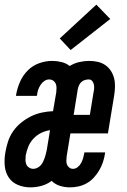

<svg xmlns="http://www.w3.org/2000/svg" viewBox="-28 -801 548 829"><path d="M103 8Q75 8 49.5 -2.5Q24 -13 9.5 -35Q-5 -57 -7.5 -85.5Q-10 -114 -5 -142Q-1 -166 6.5 -189.5Q14 -213 28.5 -234Q43 -255 63.5 -271.5Q84 -288 106.5 -299Q129 -310 153 -315Q177 -320 201 -321L215 -403Q216 -412 216 -422Q216 -432 212.5 -440Q209 -448 201.5 -453Q194 -458 184 -458Q173 -458 163 -451Q153 -444 146.5 -433.5Q140 -423 136.5 -412.5Q133 -402 132 -390Q131 -389 131 -388.5Q131 -388 131 -387H41Q41 -389 41.5 -390.5Q42 -392 42 -394Q47 -422 59 -449Q71 -476 92 -497Q113 -518 141 -528Q169 -538 197 -538Q218 -538 238 -533Q258 -528 273 -516Q292 -528 314 -533Q336 -538 357 -538Q376 -538 394 -534Q412 -530 426.5 -520Q441 -510 450.5 -495.5Q460 -481 464.5 -463.5Q469 -446 468.5 -427Q468 -408 465 -389L438 -225H276L260 -127Q259 -118 258.5 -108.5Q258 -99 261 -91Q264 -83 271 -77.5Q278 -72 287 -72Q298 -72 307.5 -79.5Q317 -87 322.5 -97.5Q328 -108 331 -118.5Q334 -129 336 -140Q336 -141 336 -141.5Q336 -142 336 -143H426Q426 -141 425.5 -139.5Q425 -138 425 -136Q422 -117 416 -99.5Q410 -82 400 -65Q390 -48 376.5 -33.5Q363 -19 346 -9.5Q329 0 310.5 4Q292 8 274 8Q252 8 231 1.5Q210 -5 195 -20Q175 -5 151 1.5Q127 8 103 8ZM360 -305 376 -403Q378 -411 378.5 -420Q379 -429 377 -437.5Q375 -446 369.5 -452Q364 -458 355 -458Q347 -458 338.5 -455.5Q330 -453 323.5 -447Q317 -441 313.5 -433.5Q310 -426 308 -417L290 -305ZM116 -72Q124 -72 132.5 -76Q141 -80 147.5 -87Q154 -94 158 -102.5Q162 -111 165 -119.5Q168 -128 170 -136.5Q172 -145 174 -154L188 -239Q168 -236 149.5 -227Q131 -218 116.5 -202.5Q102 -187 94.5 -168.5Q87 -150 83 -130Q82 -120 82 -110Q82 -100 85.5 -91.5Q89 -83 97.5 -77.5Q106 -72 116 -72ZM277 -585 230 -635 388 -781 448 -719Z"/></svg>

Font: Iosevka Curly Medium Oblique
Style: Regular
Weight: 500
Italic angle: -9°
Monospace: yes
Designer: Belleve Invis
Foundry: Belleve Invis
Version: Version 11.1.0; ttfautohint (v1.8.3)